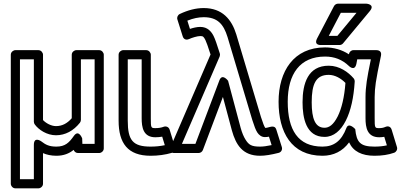

<svg xmlns="http://www.w3.org/2000/svg" viewBox="-20 -811 2190 1049"><path d="M169.9 -131.2C191.6 -101.7 235.9 -72 286 -72C337.1 -72 381.7 -96.7 416.6 -140.4C420.1 -144.9 422 -150.9 422 -156V-487H497V-25H430.1L429 -54.9C429 -54.9 410.2 -106.2 383.6 -68.4C357.8 -31.8 336.2 -10 288 -10C249.1 -10 229.5 -20 205.3 -38.8C205.3 -38.8 165 -68.4 165 -19V168H89V-487H165V-146C165 -140.6 167.1 -134.9 169.9 -131.2ZM215 -155V-512C215 -522.7 205.1 -537 190 -537H64C53.3 -537 39 -527.1 39 -512V193C39 203.7 48.9 218 64 218H190C200.7 218 215 208.1 215 193V25.6C234 34.1 259.4 40 288 40C327.4 40 357.5 28 382.3 7.9C386.1 17.9 395 25 406 25H522C532.7 25 547 15.1 547 0V-512C547 -522.7 537.1 -537 522 -537H397C386.3 -537 372 -527.1 372 -512V-165C346.4 -135.7 318.3 -122 286 -122C259.9 -122 231.2 -137.8 215 -155Z M754 -165C754 -116.4 762 -61 829 -61C841.8 -61 856.5 -62.5 866.2 -64.3L880.4 -17.8C856 -12.6 830.2 -10 803 -10C705.3 -10 678 -44.7 678 -152V-487H754ZM804 -165V-512C804 -522.7 794.1 -537 779 -537H653C642.3 -537 628 -527.1 628 -512V-152C628 -28.5 678.1 40 803 40C843.8 40 882.6 34.7 919.1 24C932.6 20 939.9 5.6 935.9 -7.3L906.9 -102.3C901.9 -118.7 885.7 -122.9 873.9 -118.3C862.1 -113.7 847.3 -111 829 -111C804.9 -111 804 -112.4 804 -165Z M1074 -664C1054.7 -664 1034 -658.5 1017.8 -653.1L1003.6 -698.1C1036.4 -711.2 1065 -717 1093 -717C1168.5 -717 1201.4 -679 1223.1 -608.7L1358.1 -156.6C1369.2 -121.9 1376.8 -100.8 1386.2 -86.6C1394.5 -74.2 1408.2 -62 1427 -62C1434.4 -62 1443.1 -63 1449.5 -64.2L1464 -18.2C1437.5 -12.5 1416.8 -10 1401 -10C1353.2 -10 1339.5 -19.8 1321.6 -47.9C1311.7 -63.4 1302.6 -84.8 1295.1 -111.6L1226.2 -369.5C1226.2 -369.5 1194.2 -413 1178.6 -371.8L1047.7 -25H974L1180 -502.1C1182.3 -507.6 1182.6 -514.1 1180.8 -519.5C1165.3 -568.8 1154.9 -598.9 1146.7 -614.9C1134.8 -638.2 1114.4 -664 1074 -664ZM1074 -614C1089.9 -614 1092.8 -610.5 1102.3 -592.1C1106.8 -583.3 1116 -558.5 1130.3 -513.3L913 -9.9C896.1 29.3 936 25 936 25H1065C1075 25 1084.7 18.5 1088.4 8.8L1197.9 -281.4L1246.9 -98.4C1268.9 -19.6 1305.6 40 1401 40C1428.4 40 1461.6 34.5 1502.2 24.2C1517.9 20.2 1523.7 4.8 1519.8 -7.5L1489.8 -102.5C1480.1 -133.3 1451.2 -113 1429.5 -112C1424.4 -118 1417 -136.8 1405.9 -171.4L1270.9 -623.3C1245.7 -705 1194.3 -767 1093 -767C1050.6 -767 1006.9 -755.8 962.3 -734.6C951.3 -729.4 945.4 -716.3 949.2 -704.5L978.2 -612.5C984.9 -591 1003.6 -593.1 1012.6 -597.4C1027.8 -604.5 1057.7 -614 1074 -614Z M1977 -165C1977 -114.6 1986.1 -61 2052 -61C2061.4 -61 2071.5 -62 2079.5 -63.5L2093.7 -16.9C2072.9 -12.2 2051.5 -10 2026 -10C1947.9 -10 1928 -34 1920.9 -105.5C1920.9 -105.5 1885.3 -145.2 1872.6 -111.9C1845.3 -40.2 1803.5 -10 1742 -10C1607.5 -10 1552 -101.8 1552 -255C1552 -406.9 1618.9 -502 1756 -502C1807.5 -502 1849.6 -485.3 1885.8 -450.9C1885.8 -450.9 1918.7 -417 1927.6 -464.4L1931.8 -487H2006.2C1995 -432.5 1987.6 -393.4 1983.8 -367.1C1979.3 -336.4 1977 -307.8 1977 -281ZM1886 -514.4C1848.2 -539.1 1804 -552 1756 -552C1584.9 -552 1502 -422.3 1502 -255C1502 -90.1 1571.1 40 1742 40C1802.2 40 1852.4 15 1887.3 -33.2C1909.8 16.6 1957.4 40 2026 40C2066.2 40 2102 34.8 2133.4 23.5C2145 19.4 2152.9 5.7 2148.9 -7.3L2119.9 -102.3C2113.2 -124.4 2094.2 -121.8 2085.3 -117.6C2076.5 -113.4 2065.7 -111 2052 -111C2028.1 -111 2027 -111.4 2027 -165V-281C2027 -304.9 2029.1 -331.2 2033.2 -359.9C2037.4 -388.4 2046.8 -437.8 2061.5 -506.8C2067.4 -534.8 2043.5 -537 2037 -537H1911C1899.1 -537 1888.5 -527.9 1886 -514.4ZM1633 -252C1633 -167 1651.7 -63 1753 -63C1803.4 -63 1842.1 -98 1869.3 -151.7C1896.9 -206.2 1912.5 -277.4 1918 -365.5C1918.4 -372.1 1915.4 -379.3 1911.9 -383.3C1883.2 -416.6 1834.9 -452 1776 -452C1662.3 -452 1633 -354.6 1633 -252ZM1683 -252C1683 -352.2 1705.5 -402 1776 -402C1810.3 -402 1843.4 -382.4 1867.3 -358C1861.7 -281 1846.6 -217.6 1824.7 -174.3C1801.2 -128 1777.2 -113 1753 -113C1702.1 -113 1683 -162.5 1683 -252ZM1823.3 -615H1776.3L1842.1 -741H1927.8ZM1835 -565C1842.1 -565 1849.5 -568.3 1854.2 -574L2000.2 -750C2032 -788.3 1981 -791 1981 -791H1827C1818.5 -791 1809.2 -785.9 1804.8 -777.6L1712.8 -601.6C1691.7 -561 1735 -565 1735 -565Z"/></svg>

Font: Fog Sans
Style: Outline
Weight: 700
Foundry: Intel Corporation
Version: Version 1.00